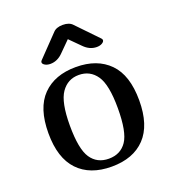

<svg xmlns="http://www.w3.org/2000/svg" viewBox="-130 -811 819 910"><g transform="rotate(-20 279.0 -355.5)"><path d="M289 -639 237 -587Q208 -557 172 -557Q156 -557 145 -563.5Q134 -570 134 -578Q134 -583 138 -587L240 -693Q256 -711 289 -711Q322 -711 338 -693L440 -587Q444 -583 444 -578Q444 -570 433 -563.5Q422 -557 406 -557Q370 -557 341 -587ZM50 -251Q50 -378 111 -440Q172 -502 279 -502Q386 -502 447 -440Q508 -378 508 -251Q508 -126 448 -63Q388 0 279 0Q170 0 110 -63Q50 -126 50 -251ZM400 -251Q400 -369 368 -415.5Q336 -462 279 -462Q223 -462 190.5 -415Q158 -368 158 -251Q158 -132 189 -86Q220 -40 279 -40Q338 -40 369 -85.5Q400 -131 400 -251Z"/></g></svg>

Font: Marmelad
Style: Regular
Weight: 400
Designer: Manvel Shmavonyan
Foundry: Cyreal
Version: Version 1.001;PS 001.001;hotconv 1.0.88;makeotf.lib2.5.64775